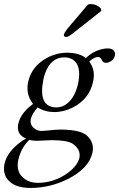

<svg xmlns="http://www.w3.org/2000/svg" viewBox="-20 -678 586 944"><path d="M412.6 -655.8Q419.4 -657.7 426.8 -658.2Q458 -656.7 477.1 -634.8L477.5 -624L339.4 -515.1Q316.4 -496.1 305.7 -496.1Q294.9 -496.1 293.9 -505.9Q293.9 -507.8 294.4 -508.8Q297.9 -520 311.5 -537.1ZM363.8 -266.1Q383.8 -361.3 332 -388.2Q315.9 -396 296.4 -396Q229.5 -396 201.2 -315.9Q196.3 -302.2 193.4 -288.1Q166 -151.4 255.9 -149.9Q305.7 -149.9 338.4 -201.2Q355.5 -229 363.8 -266.1ZM124 9.8Q83 49.3 69.8 108.9Q56.6 170.9 103.5 203.6Q129.4 220.7 164.1 221.2Q244.6 221.2 312.5 172.9Q360.8 137.7 370.6 97.2Q377.9 55.7 335.9 27.8Q306.6 10.7 231.4 11.2Q226.1 11.2 210 12.2Q178.7 14.2 161.1 14.2Q136.7 13.7 124 9.8ZM501.5 -369.1Q486.3 -369.1 480 -383.8Q479.5 -385.3 479 -386.2Q472.7 -397.5 462.4 -397.9Q444.3 -397.9 422.4 -378.4Q419.9 -376 418.9 -375Q448.2 -336.4 439.5 -286.6Q438.5 -281.2 437.5 -275.9Q419.4 -191.9 339.8 -150.4Q294.9 -127 246.1 -127Q200.2 -127.4 165 -149.9Q138.2 -119.1 131.8 -94.2Q124.5 -59.6 157.2 -41Q170.4 -34.2 183.1 -34.2Q186 -34.2 212.9 -36.1Q252.4 -41 277.8 -41Q378.4 -40.5 410.2 -8.8Q444.8 25.9 434.6 71.8Q418 148.9 314.9 201.7Q226.1 246.1 129.9 246.1Q46.9 246.1 13.7 199.7Q-6.3 169.4 2 127.9Q13.7 73.7 72.3 26.9Q89.8 13.2 108.4 2.9Q60.1 -15.1 69.3 -67.9Q69.8 -69.8 70.3 -70.8Q82 -122.6 142.6 -167Q106 -213.4 118.2 -273.9Q134.8 -352.5 211.9 -394Q258.8 -418.5 309.1 -418.9Q370.6 -418.5 402.3 -392.1Q440.4 -430.7 495.6 -439Q502.9 -439.9 508.3 -439.9Q541.5 -439.9 545.4 -416Q545.9 -410.2 544.9 -404.8Q540 -381.8 515.6 -372.1Q507.8 -369.1 501.5 -369.1Z"/></svg>

Font: Linux Libertine Display Slanted O
Style: Slanted
Weight: 400
Designer: Philipp H. Poll
Foundry: Philipp H. Poll
Version: Version 5.0.9